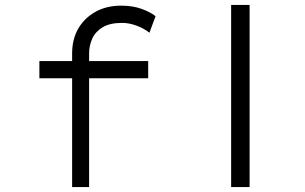

<svg xmlns="http://www.w3.org/2000/svg" viewBox="-20 -760 1238 780"><path d="M273 0V-543Q273 -600 297.5 -643Q322 -686 367 -711.5Q412 -737 472 -737Q520 -737 556.5 -723.5Q593 -710 612 -694L587 -627Q566 -644 535.5 -655.5Q505 -667 476 -667Q427 -667 397.5 -649.5Q368 -632 355 -603.5Q342 -575 342 -543V0H310Q302 0 293.5 0Q285 0 273 0ZM140 -442V-512H582V-442ZM919 0V-740H994V0Z"/></svg>

Font: Lexend Zetta Light
Style: Regular
Weight: 300
Designer: Bonnie Shaver-Troup, Thomas Jockin
Foundry: Lexend
Version: Version 1.007